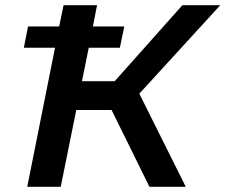

<svg xmlns="http://www.w3.org/2000/svg" viewBox="-20 -720 869 740"><path d="M72 -536 88 -618H208L225 -700H354L338 -618H459L442 -536H322L296 -407H422L683 -700H829L517 -359L696 0H556L410 -296H274L214 0H85L192 -536Z"/></svg>

Font: Montserrat SemiBold
Style: Italic
Weight: 600
Italic angle: -11.3°
Designer: Julieta Ulanovsky
Foundry: Julieta Ulanovsky
Version: Version 9.000; ttfautohint (v1.8.4.7-5d5b)